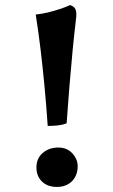

<svg xmlns="http://www.w3.org/2000/svg" viewBox="-20 -736 451 764"><path d="M282.2 -658.2Q275.9 -606 269 -535.9Q262.2 -465.8 256.1 -390.4Q250 -314.9 245.1 -245.1Q228 -238.8 209 -236.8Q189.9 -234.9 169.9 -234.9Q164.1 -318.8 157 -393.3Q149.9 -467.8 141.6 -537.8Q133.3 -607.9 122.1 -678.2Q143.1 -680.2 168.5 -686Q193.8 -691.9 218 -700Q242.2 -708 259.3 -715.8Q274.9 -710.9 280.5 -698.5Q286.1 -686 282.2 -658.2ZM289.1 -75.2Q289.1 -38.1 266.6 -15.1Q244.1 7.8 206.1 7.8Q168.9 7.8 147 -13.7Q125 -35.2 125 -69.8Q125 -106 150.1 -127.4Q175.3 -148.9 211.9 -148.9Q247.1 -148.9 268.1 -125.5Q289.1 -102.1 289.1 -75.2Z"/></svg>

Font: Ekush
Style: Regular
Weight: 400
Designer: Jayed Ahsan Saad & S M Khalid Hossain
Foundry: Codepotro
Version: Codepotro Ekush; Version 0.600